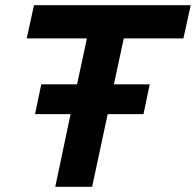

<svg xmlns="http://www.w3.org/2000/svg" viewBox="-20 -720 755 740"><path d="M193 0 252 -280H115L139 -395H277L315 -572H83L111 -700H715L687 -572H457L419 -395H557L533 -280H395L335 0Z"/></svg>

Font: Red Hat Display
Style: Bold Italic
Weight: 700
Italic angle: -12°
Designer: Pentagram, MCKL
Foundry: Pentagram, MCKL
Version: Version 1.023; ttfautohint (v1.8.3)